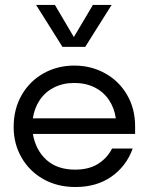

<svg xmlns="http://www.w3.org/2000/svg" viewBox="-20 -751 607 782"><path d="M35.6 -233.4Q35.6 -307.1 68.4 -364Q101.1 -420.9 157.5 -452.4Q213.9 -483.9 282.7 -483.9Q351.1 -483.9 407.7 -452.6Q464.4 -421.4 497.3 -365Q530.3 -308.6 530.3 -236.3V-205.6H113.8Q125.5 -139.2 169.4 -99.6Q213.4 -60.1 286.1 -60.1Q341.8 -60.1 379.2 -83.5Q416.5 -106.9 436.5 -146H520.5Q494.6 -74.2 434.1 -31.7Q373.5 10.7 287.1 10.7Q213.4 10.7 156.2 -21.7Q99.1 -54.2 67.4 -109.9Q35.6 -165.5 35.6 -233.4ZM451.7 -269Q445.8 -311 423.8 -343.8Q401.9 -376.5 365.7 -394.8Q329.6 -413.1 282.7 -413.1Q236.3 -413.1 200.2 -394.8Q164.1 -376.5 142.1 -343.8Q120.1 -311 113.8 -269ZM127 -731H203.6L280.8 -600.1L358.4 -731H434.6L327.1 -560.1H234.4Z"/></svg>

Font: Glacial Indifference
Style: Regular
Weight: 400
Designer: Alfredo Marco Pradil
Foundry: Alfredo Marco Pradil
Version: Version 1.312